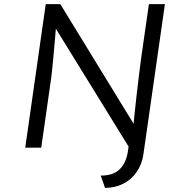

<svg xmlns="http://www.w3.org/2000/svg" viewBox="-20 -720 827 936"><path d="M492 196 471 136Q502 136 524.5 128.5Q547 121 563 105.5Q579 90 589.5 67.5Q600 45 604 14L614 -54L617 11L240 -600L255 -610Q253 -589 250.5 -558.5Q248 -528 245 -494.5Q242 -461 239 -429.5Q236 -398 233.5 -373Q231 -348 229 -336L181 0H103L203 -700H274L647 -91L629 -84Q631 -117 635.5 -160Q640 -203 645.5 -252Q651 -301 657 -349.5Q663 -398 669 -443L706 -700H784L679 33Q672 81 646.5 118Q621 155 581 175.5Q541 196 492 196Z"/></svg>

Font: Lexend Light
Style: Italic
Weight: 300
Italic angle: -8.13011°
Designer: Bonnie Shaver-Troup, Thomas Jockin
Foundry: Lexend
Version: Version 1.007